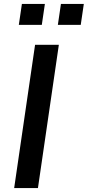

<svg xmlns="http://www.w3.org/2000/svg" viewBox="-20 -949 443 969"><path d="M51.5 0 157 -723H277L171.5 0ZM272 -823.5 287.5 -929H403L387.5 -823.5ZM75 -823.5 90.5 -929H206.5L191 -823.5Z"/></svg>

Font: Public Sans Thin SemiBold
Style: Italic
Weight: 600
Italic angle: -8°
Version: Version 2.001